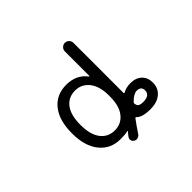

<svg xmlns="http://www.w3.org/2000/svg" viewBox="-180 -1031 1360 1360"><g transform="rotate(-45 500.0 -351.0)"><path d="M660.2 -133.8Q652.3 -127 654.3 -117.2Q657.2 -100.6 666 -93.8Q677.7 -84 708 -84Q739.3 -84 756.8 -96.2Q774.4 -108.4 774.4 -133.8Q774.4 -153.3 763.2 -163.6Q752 -173.8 730.5 -173.8Q698.2 -172.9 660.2 -133.8ZM422.9 -84Q487.3 -84 527.3 -133.8Q567.4 -183.6 567.4 -277.3V-290Q567.4 -381.8 526.9 -432.6Q486.3 -483.4 422.9 -483.4Q354.5 -483.4 315.9 -432.6Q277.3 -381.8 277.3 -284.2Q277.3 -186.5 316.4 -135.3Q355.5 -84 422.9 -84ZM561.5 -484.4Q563.5 -482.4 565.4 -483.4Q567.4 -484.4 567.4 -486.3V-730.5Q567.4 -748 580.1 -760.7Q592.8 -773.4 610.4 -773.4Q627.9 -773.4 640.6 -760.7Q653.3 -748 653.3 -730.5V-228.5Q653.3 -225.6 656.2 -224.1Q659.2 -222.7 661.1 -224.6Q691.4 -243.2 737.3 -243.2Q790 -243.2 821.3 -213.4Q852.5 -183.6 852.5 -133.8Q852.5 -78.1 813.5 -44.9Q774.4 -11.7 707 -11.7Q626 -11.7 597.7 -42Q590.8 -48.8 585.9 -42Q559.6 -7.8 519.5 52.7Q510.7 65.4 496.1 68.4Q491.2 70.3 487.3 70.3Q476.6 70.3 467.8 64.5Q455.1 56.6 452.1 42.5Q449.2 28.3 458 16.6Q470.7 -1 483.4 -14.6Q484.4 -16.6 483.4 -17.6Q482.4 -18.6 481.4 -18.6Q459 -11.7 416 -11.7Q411.1 -11.7 406.2 -11.7Q309.6 -11.7 251 -83.5Q192.4 -155.3 192.4 -284.2Q192.4 -414.1 250 -485.4Q307.6 -556.6 406.2 -556.6Q507.8 -556.6 561.5 -484.4Z"/></g></svg>

Font: Rounded-X Mgen+ 2m regular
Style: Regular
Weight: 400
Designer: [Source Han Sans]
Ryoko NISHIZUKA  (kana & ideographs); Paul D. Hunt (Latin, Greek & Cyrillic); Wenlong ZHANG  (bopomofo
Version: Version 1.059.20150602